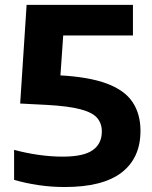

<svg xmlns="http://www.w3.org/2000/svg" viewBox="-20 -760 625 790"><path d="M246.5 9.5Q190 9.5 137 1.5Q84 -6.5 38 -20V-143.5Q83 -131 135.8 -123.2Q188.5 -115.5 238.5 -115.5Q323.5 -115.5 361.2 -142Q399 -168.5 399 -219Q399 -252 380 -274.5Q361 -297 311.8 -310.2Q262.5 -323.5 170.5 -328.5L63 -334L89.5 -740H527V-614H172.5L245 -684.5L225 -397L117.5 -455.5L225 -450Q346 -443.5 419.2 -416.2Q492.5 -389 525.2 -340.2Q558 -291.5 558 -221.5Q558 -110 480.5 -50.2Q403 9.5 246.5 9.5Z"/></svg>

Font: Encode Sans SemiExpanded
Style: Bold
Weight: 700
Width: 6
Designer: Multiple Designers
Foundry: Impallari Type
Version: Version 3.002